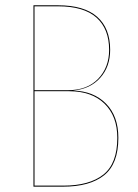

<svg xmlns="http://www.w3.org/2000/svg" viewBox="-20 -700 517 720"><path d="M253.9 -360.4Q331.1 -358.4 377.4 -311.5Q423.8 -264.6 423.8 -183.1Q423.8 -85.4 370.4 -42.7Q316.9 0 216.8 0H105.5V-680.2H197.3Q295.4 -680.2 344.2 -637.2Q393.1 -594.2 393.1 -513.2Q393.1 -449.7 355.7 -408Q318.4 -366.2 253.9 -360.4ZM198.2 -676.3H109.4V-361.8H235.4Q307.1 -361.8 348.1 -404.5Q389.2 -447.3 389.2 -512.7Q389.2 -591.8 341.8 -634Q294.4 -676.3 198.2 -676.3ZM217.8 -3.9Q315.4 -3.9 367.7 -45.4Q419.9 -86.9 419.9 -183.1Q419.9 -264.6 371.8 -311.3Q323.7 -357.9 240.2 -357.9H109.4V-3.9Z"/></svg>

Font: Fira Sans Compressed Four
Style: Regular
Weight: 100
Width: 1
Designer: Carrois Corporate & Edenspiekermann AG
Foundry: Carrois Corporate GbR & Edenspiekermann AG
Version: Version 4.203;PS 004.203;hotconv 1.0.88;makeotf.lib2.5.64775